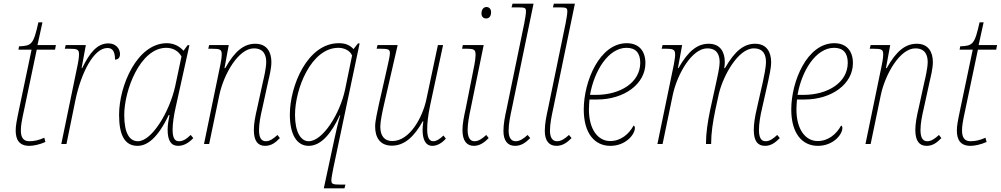

<svg xmlns="http://www.w3.org/2000/svg" viewBox="-20 -780 5421 1040"><path d="M139 10C161 10 195 3 226 -11L220 -34C191 -21 166 -15 139 -15C106 -15 93 -36 93 -73C93 -96 96 -119 111 -187L179 -511H278L283 -536H183L210 -659H188C161 -539 152 -532 83 -529L80 -511H151L83 -187C70 -125 65 -99 65 -73C65 -26 82 10 139 10Z M401 -431 312 0H340L389 -240C420 -387 488 -520 562 -520C588 -520 603 -504 603 -457C621 -457 630 -469 630 -487C630 -515 609 -545 567 -545C506 -545 465 -493 425 -411H422L445 -536H336L331 -516H353C400 -516 408 -512 408 -485C408 -468 404 -446 401 -431Z M725 10C777 10 834 -31 894 -157H898C893 -131 888 -102 888 -78C888 -19 906 10 945 10C974 10 1002 -5 1027 -32L1013 -49C987 -24 969 -15 949 -15C923 -15 915 -39 915 -78C915 -112 922 -157 932 -201L1006 -535H996L974 -505C954 -528 923 -546 884 -546C722 -546 625 -315 625 -158C625 -49 655 10 725 10ZM727 -15C682 -15 653 -58 653 -157C653 -291 739 -521 881 -521C916 -521 947 -504 963 -474L929 -313C897 -170 801 -15 727 -15Z M1416 10C1449 10 1472 -7 1496 -32L1483 -49C1460 -28 1441 -15 1420 -15C1394 -15 1383 -36 1383 -76C1383 -110 1391 -152 1401 -194L1432 -336C1439 -366 1450 -409 1450 -444C1450 -496 1427 -543 1363 -543C1303 -543 1253 -506 1200 -411H1196L1219 -536H1113L1108 -516H1126C1173 -516 1181 -512 1181 -485C1181 -468 1177 -446 1174 -431L1085 0H1113L1168 -265C1192 -379 1272 -518 1355 -518C1410 -518 1422 -479 1422 -444C1422 -412 1409 -356 1404 -336L1373 -194C1362 -148 1355 -109 1355 -76C1355 -16 1377 10 1416 10Z M1792 -30 1734 240H1846L1851 220H1826C1780 220 1775 216 1775 196C1775 184 1780 161 1785 133L1928 -545H1919L1895 -514C1873 -538 1848 -546 1815 -546C1645 -546 1550 -315 1550 -159C1550 -54 1586 10 1652 10C1720 10 1776 -59 1820 -155H1823C1810 -112 1801 -72 1792 -30ZM1652 -15C1608 -15 1578 -67 1578 -158C1578 -298 1665 -521 1813 -521C1846 -521 1877 -505 1887 -479L1849 -294C1821 -163 1728 -15 1652 -15Z M2322 10C2349 10 2376 -7 2395 -29L2382 -46C2364 -28 2344 -15 2327 -15C2304 -15 2294 -37 2294 -79C2294 -112 2298 -152 2310 -210L2380 -536H2352L2290 -244C2269 -143 2199 -16 2105 -16C2062 -16 2040 -44 2040 -94C2040 -123 2051 -174 2061 -218L2134 -536H2025L2020 -516H2039C2083 -516 2092 -513 2092 -492C2092 -479 2085 -447 2077 -412L2033 -218C2024 -176 2012 -125 2012 -95C2012 -37 2037 9 2103 9C2172 9 2224 -41 2270 -123H2273C2270 -101 2269 -88 2269 -77C2269 -26 2284 10 2322 10Z M2613 -680C2627 -680 2640 -689 2640 -714C2640 -732 2629 -742 2615 -742C2599 -742 2588 -728 2588 -707C2588 -689 2599 -680 2613 -680ZM2547 10C2577 10 2603 -7 2627 -32L2614 -49C2591 -28 2572 -15 2550 -15C2526 -15 2513 -36 2513 -76C2513 -110 2521 -152 2530 -194L2600 -536H2487L2483 -516H2503C2549 -516 2556 -512 2556 -482C2556 -468 2553 -446 2550 -431L2503 -194C2493 -149 2485 -109 2485 -76C2485 -16 2509 10 2547 10Z M2770 10C2803 10 2827 -7 2852 -32L2838 -49C2815 -28 2795 -15 2773 -15C2748 -15 2735 -36 2735 -72C2735 -110 2744 -152 2753 -194L2870 -760H2756L2751 -740H2787C2824 -740 2829 -737 2829 -718C2829 -707 2825 -679 2820 -655L2725 -194C2715 -149 2707 -109 2707 -71C2707 -16 2731 10 2770 10Z M2994 10C3027 10 3051 -7 3076 -32L3062 -49C3039 -28 3019 -15 2997 -15C2972 -15 2959 -36 2959 -72C2959 -110 2968 -152 2977 -194L3094 -760H2980L2975 -740H3011C3048 -740 3053 -737 3053 -718C3053 -707 3049 -679 3044 -655L2949 -194C2939 -149 2931 -109 2931 -71C2931 -16 2955 10 2994 10Z M3286 10C3369 10 3419 -51 3419 -87C3419 -93 3416 -99 3412 -100C3387 -54 3343 -16 3285 -16C3219 -16 3170 -79 3170 -187C3170 -203 3172 -230 3173 -241H3214C3361 -241 3476 -325 3476 -438C3476 -506 3439 -546 3375 -546C3227 -546 3142 -338 3142 -187C3142 -55 3203 10 3286 10ZM3207 -266H3176C3198 -394 3274 -521 3374 -521C3424 -521 3448 -492 3448 -440C3448 -334 3342 -266 3207 -266Z M4124 10C4156 10 4179 -7 4204 -32L4190 -49C4167 -28 4149 -15 4127 -15C4102 -15 4091 -36 4091 -76C4091 -110 4098 -152 4108 -194L4140 -336C4146 -366 4157 -409 4157 -444C4157 -496 4134 -543 4070 -543C4011 -543 3961 -506 3907 -411H3903C3905 -423 3906 -434 3906 -444C3906 -496 3883 -543 3819 -543C3759 -543 3709 -506 3655 -411H3652L3675 -536H3569L3564 -516H3581C3629 -516 3637 -512 3637 -482C3637 -468 3632 -446 3630 -431L3541 0H3569L3624 -265C3648 -379 3728 -518 3811 -518C3866 -518 3878 -479 3878 -444C3878 -412 3864 -356 3860 -336L3826 -181C3813 -117 3804 -60 3804 0H3832C3832 -60 3841 -117 3854 -181L3874 -273C3898 -372 3979 -518 4063 -518C4118 -518 4129 -479 4129 -444C4129 -412 4116 -356 4112 -336L4080 -194C4069 -148 4063 -109 4063 -76C4063 -16 4084 10 4124 10Z M4410 10C4493 10 4543 -51 4543 -87C4543 -93 4540 -99 4536 -100C4511 -54 4467 -16 4409 -16C4343 -16 4294 -79 4294 -187C4294 -203 4296 -230 4297 -241H4338C4485 -241 4600 -325 4600 -438C4600 -506 4563 -546 4499 -546C4351 -546 4266 -338 4266 -187C4266 -55 4327 10 4410 10ZM4331 -266H4300C4322 -394 4398 -521 4498 -521C4548 -521 4572 -492 4572 -440C4572 -334 4466 -266 4331 -266Z M4999 10C5032 10 5055 -7 5079 -32L5066 -49C5043 -28 5024 -15 5003 -15C4977 -15 4966 -36 4966 -76C4966 -110 4974 -152 4984 -194L5015 -336C5022 -366 5033 -409 5033 -444C5033 -496 5010 -543 4946 -543C4886 -543 4836 -506 4783 -411H4779L4802 -536H4696L4691 -516H4709C4756 -516 4764 -512 4764 -485C4764 -468 4760 -446 4757 -431L4668 0H4696L4751 -265C4775 -379 4855 -518 4938 -518C4993 -518 5005 -479 5005 -444C5005 -412 4992 -356 4987 -336L4956 -194C4945 -148 4938 -109 4938 -76C4938 -16 4960 10 4999 10Z M5237 10C5259 10 5293 3 5324 -11L5318 -34C5289 -21 5264 -15 5237 -15C5204 -15 5191 -36 5191 -73C5191 -96 5194 -119 5209 -187L5277 -511H5376L5381 -536H5281L5308 -659H5286C5259 -539 5250 -532 5181 -529L5178 -511H5249L5181 -187C5168 -125 5163 -99 5163 -73C5163 -26 5180 10 5237 10Z"/></svg>

Font: Noto Serif SemiCondensed Thin
Style: Italic
Weight: 100
Width: 4
Italic angle: -12°
Designer: Monotype Design Team
Foundry: Monotype Imaging Inc.
Version: Version 2.013